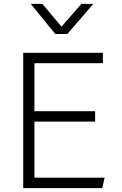

<svg xmlns="http://www.w3.org/2000/svg" viewBox="-20 -973 630 993"><path d="M100 0V-700H512V-646H158V-398H472V-344H158V-54H521L509 0ZM266 -797 139 -953H199L298 -835L401 -953H463L328 -797Z"/></svg>

Font: Geologica-Sharp
Style: Regular
Weight: 100
Designer: Sindre Bremnes, Frode Helland
Foundry: Monokrom Skriftforlag AS
Version: Version 1.010;gftools[0.9.28]